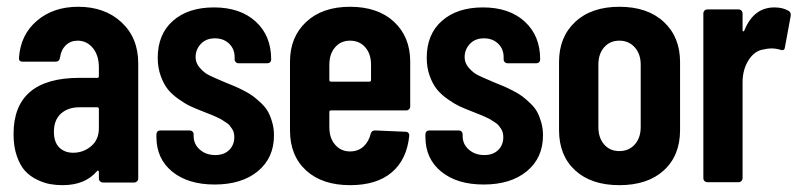

<svg xmlns="http://www.w3.org/2000/svg" viewBox="-20 -539 2361 567"><path d="M210.9 -519Q289.6 -519 338.9 -473.1Q388.2 -427.2 388.2 -352.1V-12.2Q388.2 -6.8 384.5 -3.4Q380.9 0 376 0H284.2Q279.3 0 275.6 -3.4Q272 -6.8 272 -12.2V-30.8Q272 -33.7 270.3 -34.9Q268.6 -36.1 266.1 -33.2Q231 7.8 165 7.8Q145.5 7.8 127.7 4.6Q109.9 1.5 89.6 -8.3Q69.3 -18.1 54.4 -33.9Q39.6 -49.8 29.8 -77.9Q20 -106 20 -143.1Q20 -309.1 214.8 -309.1H267.1Q272 -309.1 272 -314V-339.8Q272 -375.5 254.2 -397.2Q236.3 -418.9 209 -418.9Q188.5 -418.9 174.3 -405.3Q160.2 -391.6 157.2 -369.1Q155.8 -356.9 144 -356.9H46.9Q34.7 -356.9 36.1 -369.1Q41 -437 89.4 -478Q137.7 -519 210.9 -519ZM195.8 -87.9Q226.1 -87.9 249 -107.2Q272 -126.5 272 -160.2V-216.8Q272 -222.2 267.1 -222.2H214.8Q180.7 -222.2 159.9 -203.4Q139.2 -184.6 139.2 -149.9Q139.2 -119.1 155 -103.5Q170.9 -87.9 195.8 -87.9Z M613.8 5.9Q535.2 5.9 488.5 -32.2Q441.9 -70.3 441.9 -134.8V-142.1Q441.9 -147.5 445.1 -150.6Q448.2 -153.8 453.6 -153.8H540Q544.9 -153.8 548.3 -150.6Q551.8 -147.5 551.8 -142.1V-137.2Q551.8 -113.3 570.1 -97.2Q588.4 -81.1 615.7 -81.1Q641.6 -81.1 656.7 -95.9Q671.9 -110.8 671.9 -133.8Q671.9 -140.6 670.4 -147Q668.9 -153.3 665 -158.9Q661.1 -164.6 658 -168.7Q654.8 -172.9 647.2 -177.5Q639.6 -182.1 636 -184.8Q632.3 -187.5 622.1 -192.1Q611.8 -196.8 607.9 -198.5Q604 -200.2 592 -204.8Q580.1 -209.5 576.7 -210.9Q556.2 -218.8 541.7 -225.6Q527.3 -232.4 507.8 -246.1Q488.3 -259.8 475.8 -275.1Q463.4 -290.5 454.6 -314.9Q445.8 -339.4 445.8 -368.2Q445.8 -438 490.7 -477.5Q535.6 -517.1 611.8 -517.1Q689.5 -517.1 735.1 -475.3Q780.8 -433.6 780.8 -363.8Q780.8 -358.4 777.6 -355.2Q774.4 -352.1 769 -352.1H685.1Q679.7 -352.1 676.3 -355.5Q672.9 -358.9 672.9 -363.8V-370.1Q672.9 -394.5 656.5 -410.2Q640.1 -425.8 614.7 -425.8Q588.4 -425.8 573 -409.2Q557.6 -392.6 557.6 -370.1Q557.6 -352.5 570.6 -338.1Q583.5 -323.7 596.2 -317.4Q608.9 -311 636.7 -299.3Q643.6 -296.4 647 -294.9Q664.1 -288.1 673.8 -283.9Q683.6 -279.8 700.7 -271Q717.8 -262.2 728 -254.4Q738.3 -246.6 751.5 -234.1Q764.6 -221.7 771.7 -208.7Q778.8 -195.8 783.9 -177.7Q789.1 -159.7 789.1 -139.2Q789.1 -72.8 741.5 -33.4Q693.8 5.9 613.8 5.9Z M1191.4 -225.1Q1191.4 -219.7 1188 -216.3Q1184.6 -212.9 1179.7 -212.9H957.5Q952.6 -212.9 952.6 -208V-163.1Q952.6 -131.3 969.7 -111.6Q986.8 -91.8 1013.7 -91.8Q1037.6 -91.8 1053.5 -106.4Q1069.3 -121.1 1074.7 -144Q1077.6 -153.8 1087.4 -153.8L1177.7 -149.9Q1183.1 -149.9 1186 -146.5Q1189 -143.1 1188.5 -137.2Q1181.2 -67.4 1136.7 -29.8Q1092.3 7.8 1013.7 7.8Q931.6 7.8 884 -35.6Q836.4 -79.1 836.4 -153.8V-356.9Q836.4 -429.7 884.3 -474.4Q932.1 -519 1013.7 -519Q1095.7 -519 1143.6 -474.6Q1191.4 -430.2 1191.4 -356.9ZM1013.7 -418.9Q986.3 -418.9 969.5 -399.2Q952.6 -379.4 952.6 -348.1V-303.2Q952.6 -297.9 957.5 -297.9H1070.8Q1075.7 -297.9 1075.7 -303.2V-348.1Q1075.7 -379.9 1058.6 -399.4Q1041.5 -418.9 1013.7 -418.9Z M1408.2 5.9Q1329.6 5.9 1283 -32.2Q1236.3 -70.3 1236.3 -134.8V-142.1Q1236.3 -147.5 1239.5 -150.6Q1242.7 -153.8 1248 -153.8H1334.5Q1339.4 -153.8 1342.8 -150.6Q1346.2 -147.5 1346.2 -142.1V-137.2Q1346.2 -113.3 1364.5 -97.2Q1382.8 -81.1 1410.2 -81.1Q1436 -81.1 1451.2 -95.9Q1466.3 -110.8 1466.3 -133.8Q1466.3 -140.6 1464.8 -147Q1463.4 -153.3 1459.5 -158.9Q1455.6 -164.6 1452.4 -168.7Q1449.2 -172.9 1441.7 -177.5Q1434.1 -182.1 1430.4 -184.8Q1426.8 -187.5 1416.5 -192.1Q1406.2 -196.8 1402.3 -198.5Q1398.4 -200.2 1386.5 -204.8Q1374.5 -209.5 1371.1 -210.9Q1350.6 -218.8 1336.2 -225.6Q1321.8 -232.4 1302.2 -246.1Q1282.7 -259.8 1270.3 -275.1Q1257.8 -290.5 1249 -314.9Q1240.2 -339.4 1240.2 -368.2Q1240.2 -438 1285.2 -477.5Q1330.1 -517.1 1406.2 -517.1Q1483.9 -517.1 1529.5 -475.3Q1575.2 -433.6 1575.2 -363.8Q1575.2 -358.4 1572 -355.2Q1568.8 -352.1 1563.5 -352.1H1479.5Q1474.1 -352.1 1470.7 -355.5Q1467.3 -358.9 1467.3 -363.8V-370.1Q1467.3 -394.5 1450.9 -410.2Q1434.6 -425.8 1409.2 -425.8Q1382.8 -425.8 1367.4 -409.2Q1352.1 -392.6 1352.1 -370.1Q1352.1 -352.5 1365 -338.1Q1377.9 -323.7 1390.6 -317.4Q1403.3 -311 1431.2 -299.3Q1438 -296.4 1441.4 -294.9Q1458.5 -288.1 1468.3 -283.9Q1478 -279.8 1495.1 -271Q1512.2 -262.2 1522.5 -254.4Q1532.7 -246.6 1545.9 -234.1Q1559.1 -221.7 1566.2 -208.7Q1573.2 -195.8 1578.4 -177.7Q1583.5 -159.7 1583.5 -139.2Q1583.5 -72.8 1535.9 -33.4Q1488.3 5.9 1408.2 5.9Z M1809.1 7.8Q1726.1 7.8 1678.5 -35.9Q1630.9 -79.6 1630.9 -154.8V-356Q1630.9 -429.7 1678.7 -474.4Q1726.6 -519 1809.1 -519Q1892.1 -519 1940.2 -474.4Q1988.3 -429.7 1988.3 -356V-154.8Q1988.3 -79.6 1940.4 -35.9Q1892.6 7.8 1809.1 7.8ZM1872.1 -164.1V-348.1Q1872.1 -379.4 1854.5 -399.2Q1836.9 -418.9 1809.1 -418.9Q1781.2 -418.9 1764.2 -399.4Q1747.1 -379.9 1747.1 -348.1V-164.1Q1747.1 -131.8 1764.2 -112.3Q1781.2 -92.8 1809.1 -92.8Q1836.9 -92.8 1854.5 -112.3Q1872.1 -131.8 1872.1 -164.1Z M2267.1 -517.1Q2292 -517.1 2309.1 -506.8Q2316.9 -502 2314.9 -491.2L2297.9 -398.9Q2296.4 -387.7 2284.2 -392.1Q2270.5 -396 2258.3 -396Q2246.1 -396 2235.8 -393.1Q2208.5 -389.6 2190.7 -361.6Q2172.9 -333.5 2172.9 -295.9V-13.2Q2172.9 -7.8 2169.4 -4.4Q2166 -1 2161.1 -1H2068.8Q2064 -1 2060.5 -4.4Q2057.1 -7.8 2057.1 -13.2V-499Q2057.1 -504.4 2060.5 -507.8Q2064 -511.2 2068.8 -511.2H2161.1Q2166 -511.2 2169.4 -507.8Q2172.9 -504.4 2172.9 -499V-450.2Q2172.9 -447.8 2173.8 -446.8Q2174.8 -445.8 2176 -446.5Q2177.2 -447.3 2178.2 -449.2Q2205.6 -517.1 2267.1 -517.1Z"/></svg>

Font: Barlow Condensed SemiBold
Style: Regular
Weight: 600
Width: 3
Designer: Jeremy Tribby
Foundry: Tribby Type
Version: Version 1.422;hotconv 1.0.109;makeotfexe 2.5.65596